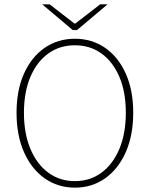

<svg xmlns="http://www.w3.org/2000/svg" viewBox="-20 -850 688 882"><path d="M324 12Q246 12 185.5 -30.5Q125 -73 90.5 -150.5Q56 -228 56 -332Q56 -436 90.5 -512.5Q125 -589 185.5 -630.5Q246 -672 324 -672Q402 -672 462.5 -630.5Q523 -589 557.5 -512.5Q592 -436 592 -332Q592 -228 557.5 -150.5Q523 -73 462.5 -30.5Q402 12 324 12ZM324 -18Q394 -18 446.5 -57Q499 -96 528.5 -166.5Q558 -237 558 -332Q558 -427 528.5 -496.5Q499 -566 446.5 -604Q394 -642 324 -642Q254 -642 201.5 -604Q149 -566 119.5 -496.5Q90 -427 90 -332Q90 -237 119.5 -166.5Q149 -96 201.5 -57Q254 -18 324 -18ZM314 -712 174 -830H208L322 -742H326L440 -830H474L334 -712Z"/></svg>

Font: SourceSans3VF
Style: Regular
Weight: 200
Designer: Paul D. Hunt
Foundry: Adobe
Version: Version 3.052;hotconv 1.1.0;makeotfexe 2.6.0